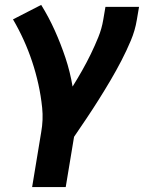

<svg xmlns="http://www.w3.org/2000/svg" viewBox="-20 -558 616 783"><path d="M111 205H248L282 0Q308 -38 333.5 -76Q359 -114 383.5 -153Q408 -192 431 -231Q454 -270 475 -310.5Q496 -351 513.5 -392.5Q531 -434 538 -477L547 -530H410L401 -477Q395 -441 381 -406.5Q367 -372 350.5 -338Q334 -304 315 -270.5Q296 -237 276 -205Q266 -265 247 -322Q228 -379 203.5 -433.5Q179 -488 148 -538L33 -479Q57 -438 76.5 -395Q96 -352 111 -307Q126 -262 136.5 -214.5Q147 -167 152 -118Q157 -69 148 -19Z"/></svg>

Font: Iosevka Sparkle Extrabold
Style: Italic
Weight: 800
Italic angle: -9°
Designer: Belleve Invis
Foundry: Belleve Invis
Version: Version 4.5.0; ttfautohint (v1.8.3)